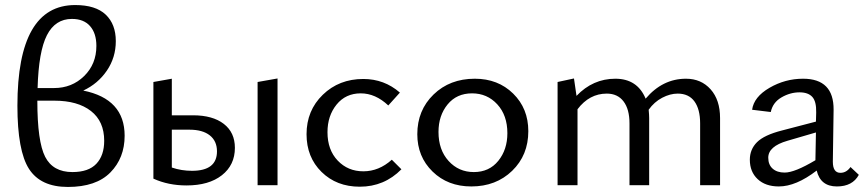

<svg xmlns="http://www.w3.org/2000/svg" viewBox="-20 -734 3424 761"><path d="M310 -375Q474 -342 474 -196Q474 -108 417.5 -50.5Q361 7 249 7Q141 7 95 -64.5Q49 -136 49 -315Q49 -714 278 -714Q359 -714 399 -676Q439 -638 439 -571Q439 -506 403.5 -454Q368 -402 310 -375ZM265 -659Q199 -659 166 -594.5Q133 -530 129 -385H194Q265 -385 313.5 -432.5Q362 -480 362 -552Q362 -602 337 -630.5Q312 -659 265 -659ZM267 -52Q331 -52 362 -85Q393 -118 393 -176Q393 -253 340.5 -294Q288 -335 195 -335H128V-334Q128 -173 159 -112.5Q190 -52 267 -52Z M1001 -409 1080 -423V0H1001ZM745 -277Q823 -277 867 -243Q911 -209 911 -148Q911 -80 859.5 -39.5Q808 1 719 1Q647 1 588 -26V-409L661 -422V-277ZM741 -57Q840 -57 840 -134Q840 -175 811.5 -197.5Q783 -220 731 -220H661V-70Q699 -57 741 -57Z M1406 6Q1314 6 1254.5 -52.5Q1195 -111 1195 -202Q1195 -296 1259.5 -358.5Q1324 -421 1420 -421Q1503 -421 1565 -367L1519 -316Q1468 -364 1410 -364Q1350 -364 1314 -319.5Q1278 -275 1278 -210Q1278 -140 1318.5 -97.5Q1359 -55 1420 -55Q1482 -55 1533 -101L1571 -63Q1503 6 1406 6Z M1848 5Q1755 5 1694.5 -54Q1634 -113 1634 -202Q1634 -297 1698.5 -359.5Q1763 -422 1862 -422Q1954 -422 2014 -363Q2074 -304 2074 -214Q2074 -119 2010 -57Q1946 5 1848 5ZM1858 -52Q1919 -52 1955 -96.5Q1991 -141 1991 -206Q1991 -277 1951 -320.5Q1911 -364 1851 -364Q1790 -364 1754 -320Q1718 -276 1718 -211Q1718 -140 1758 -96Q1798 -52 1858 -52Z M2699 -422Q2759 -422 2796.5 -380Q2834 -338 2834 -266V0H2755V-245Q2755 -301 2732.5 -332Q2710 -363 2666 -363Q2636 -363 2604.5 -346.5Q2573 -330 2551 -299Q2553 -279 2553 -266V0H2475V-245Q2475 -301 2451.5 -332Q2428 -363 2385 -363Q2316 -363 2269 -301V0H2190V-409L2255 -423L2265 -354Q2330 -422 2419 -422Q2506 -422 2539 -343Q2606 -422 2699 -422Z M3351 -72 3384 -41Q3359 5 3297 5Q3232 5 3217 -58Q3135 5 3067 5Q3014 5 2983 -24Q2952 -53 2952 -101Q2952 -142 2980.5 -170.5Q3009 -199 3080 -217L3214 -252L3215 -288Q3216 -332 3199.5 -350Q3183 -368 3149 -368Q3112 -368 3077.5 -348Q3043 -328 3035 -290L2961 -299Q2968 -350 3030 -386Q3092 -422 3163 -422Q3285 -422 3284 -299L3281 -93Q3281 -49 3311 -49Q3335 -49 3351 -72ZM3090 -50Q3130 -50 3212 -99V-104L3214 -209L3101 -176Q3025 -154 3025 -109Q3025 -81 3042.5 -65.5Q3060 -50 3090 -50Z"/></svg>

Font: EauTestInfant Medium
Style: Regular
Weight: 500
Designer: Christian Thalmann (Catharsis Fonts)
Version: Version 0.001;PS 000.001;hotconv 1.0.88;makeotf.lib2.5.64775